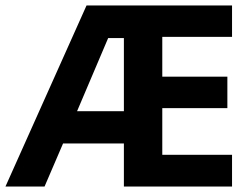

<svg xmlns="http://www.w3.org/2000/svg" viewBox="-20 -683 924 703"><path d="M829.6 0H433.6V-157.7H210.9L143.1 0H0L296.9 -663.1H829.6V-547.9H574.2V-402.3H812.5V-287.1H574.2V-116.2H829.6ZM262.2 -275.9H433.6V-543.5H376Z"/></svg>

Font: Bpm'online Open Sans
Style: Bold
Weight: 700
Foundry: Ascender Corporation
Version: Version 1.10